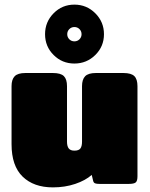

<svg xmlns="http://www.w3.org/2000/svg" viewBox="-20 -796 650 831"><path d="M175 -648Q175 -701 212 -738.5Q249 -776 302 -776Q355 -776 392.5 -738.5Q430 -701 430 -648Q430 -595 392.5 -558Q355 -521 302 -521Q249 -521 212 -558Q175 -595 175 -648ZM333 -648Q333 -661 324 -670Q315 -679 302 -679Q289 -679 280 -670Q271 -661 271 -648Q271 -635 280 -626Q289 -617 302 -617Q315 -617 324 -626Q333 -635 333 -648ZM30 -172V-423Q30 -452 43.5 -466Q57 -480 90 -480H209Q243 -480 256.5 -466.5Q270 -453 270 -423V-183Q270 -163 277.5 -153.5Q285 -144 302 -144Q321 -144 328 -153.5Q335 -163 335 -183V-423Q335 -452 348.5 -466Q362 -480 395 -480H514Q548 -480 561.5 -466.5Q575 -453 575 -423V-33Q575 -13 567.5 -6.5Q560 0 537 0H411Q398 0 391.5 -2.5Q385 -5 383 -14L377 -39Q350 -15 305.5 0Q261 15 209 15Q126 15 78 -31.5Q30 -78 30 -172Z"/></svg>

Font: Mitr
Style: Bold
Weight: 700
Designer: Thanarat Vachiruckul
Foundry: Cadson Demak
Version: Version 1.003